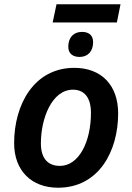

<svg xmlns="http://www.w3.org/2000/svg" viewBox="-20 -868 617 897"><path d="M226 -763H526L543 -848H244ZM352 -602C391 -602 415 -629 415 -671C415 -705 393 -719 363 -719C323 -719 299 -692 299 -650C299 -616 322 -602 352 -602ZM251 9C442 9 532 -162 532 -338C532 -471 453 -551 327 -551C140 -551 46 -381 46 -199C46 -70 128 9 251 9ZM260 -93C202 -93 171 -130 171 -198C171 -316 223 -449 321 -449C383 -449 405 -399 405 -342C405 -202 347 -93 260 -93Z"/></svg>

Font: Noto Sans SemiBold
Style: Italic
Weight: 600
Italic angle: -12°
Designer: Monotype Design Team
Foundry: Monotype Imaging Inc.
Version: Version 2.013